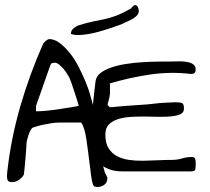

<svg xmlns="http://www.w3.org/2000/svg" viewBox="-20 -747 840 768"><path d="M351.6 -8.8Q347.7 -21.5 344.7 -42.5Q341.8 -63.5 338.9 -88.4Q335.9 -113.3 332.5 -139.2Q329.1 -165 325.7 -188.5Q322.3 -211.9 316.9 -230Q311.5 -248 304.7 -256.8H294.9Q288.1 -256.8 280.8 -256.8Q273.4 -256.8 266.6 -256.8H256.8Q236.3 -256.8 219.7 -256.8Q203.1 -256.8 187.5 -254.4Q171.9 -252 154.3 -248.5Q136.7 -245.1 113.3 -237.3Q107.4 -235.4 102.5 -226.6Q97.7 -217.8 94.2 -207.5Q90.8 -197.3 88.4 -187.5Q85.9 -177.7 85.9 -170.9Q85.9 -164.1 84.5 -146.5Q83 -128.9 81.5 -109.4Q80.1 -89.8 78.1 -71.8Q76.2 -53.7 75.2 -47.9Q68.4 -36.1 55.7 -27.3Q43 -18.6 28.3 -18.6Q15.6 -18.6 11.7 -24.4Q7.8 -30.3 7.8 -43Q7.8 -43.9 8.3 -49.8Q8.8 -55.7 8.8 -57.6Q23.4 -190.4 60.5 -319.3Q97.7 -448.2 152.3 -571.3Q152.3 -572.3 154.8 -575.2Q157.2 -578.1 160.6 -581.1Q164.1 -584 167 -586.4Q169.9 -588.9 170.9 -588.9Q172.9 -588.9 173.8 -589.8H174.8L175.8 -590.8Q198.2 -590.8 219.2 -574.7Q240.2 -558.6 259.8 -534.2Q279.3 -509.8 294.9 -479Q310.5 -448.2 322.8 -418.9Q335 -389.6 341.8 -363.3Q348.6 -340.8 351.6 -327.1Q356.4 -377 362.3 -422.9Q365.2 -442.4 382.8 -455.6Q400.4 -468.8 426.3 -477.5Q452.1 -486.3 484.4 -491.2Q516.6 -496.1 547.4 -498Q578.1 -500 605.5 -500.5Q632.8 -501 649.4 -501Q655.3 -501 666 -501Q676.8 -501 689 -501.5Q701.2 -502 714.4 -501Q727.5 -500 738.8 -496.6Q750 -493.2 756.3 -486.3Q762.7 -479.5 762.7 -468.8Q762.7 -461.9 759.3 -456.5Q755.9 -451.2 743.2 -451.2Q661.1 -460.9 579.1 -448.7Q497.1 -436.5 418.9 -413.1Q419.9 -411.1 419.9 -404.3V-376Q419.9 -369.1 418.9 -366.2Q418.9 -364.3 418 -358.9Q417 -353.5 415 -346.7Q413.1 -339.8 411.6 -334.5Q410.2 -329.1 410.2 -328.1Q410.2 -327.1 414.1 -323.2Q418 -319.3 418.9 -318.4H428.7Q434.6 -319.3 452.1 -320.8Q469.7 -322.3 493.7 -324.2Q517.6 -326.2 543.9 -327.6Q570.3 -329.1 593.8 -332Q617.2 -335 634.8 -335.9Q652.3 -336.9 658.2 -336.9H661.1Q666 -336.9 669.4 -337.4Q672.9 -337.9 677.7 -337.9H683.6Q701.2 -337.9 708.5 -334.5Q715.8 -331.1 715.8 -312.5Q715.8 -296.9 702.1 -290.5Q688.5 -284.2 666.5 -281.7Q644.5 -279.3 616.7 -279.8Q588.9 -280.3 558.6 -280.8Q528.3 -281.2 500.5 -279.3Q472.7 -277.3 450.7 -270Q428.7 -262.7 415 -248.5Q401.4 -234.4 401.4 -209Q401.4 -174.8 414.1 -154.3Q426.8 -133.8 447.8 -122.6Q468.8 -111.3 496.1 -107.4Q523.4 -103.5 553.2 -104Q583 -104.5 612.3 -106Q641.6 -107.4 667 -107.4Q689.5 -107.4 708.5 -113.3Q727.5 -119.1 748 -119.1Q754.9 -119.1 757.8 -116.2Q760.7 -113.3 761.7 -107.9Q762.7 -102.5 762.7 -97.7V-88.9Q762.7 -77.1 761.2 -69.3Q759.8 -61.5 743.2 -61.5H467.8Q434.6 -61.5 411.1 -72.3Q401.4 -76.2 392.6 -82L399.4 -57.6Q399.4 -56.6 400.9 -53.7Q402.3 -50.8 404.3 -47.9Q406.2 -44.9 407.2 -41.5Q408.2 -38.1 409.2 -38.1V-33.2Q409.2 -16.6 397 -7.8Q384.8 1 371.1 1Q364.3 1 359.4 -0.5Q354.5 -2 351.6 -8.8ZM124 -301.8Q142.6 -301.8 167.5 -304.2Q192.4 -306.6 217.3 -310.5Q242.2 -314.5 263.7 -317.9Q285.2 -321.3 294.9 -323.2Q293.9 -329.1 288.6 -345.7Q283.2 -362.3 277.3 -380.9Q271.5 -399.4 265.6 -415.5Q259.8 -431.6 256.8 -437.5Q254.9 -441.4 248.5 -451.7Q242.2 -461.9 233.9 -471.7Q225.6 -481.4 216.3 -488.8Q207 -496.1 200.2 -496.1Q194.3 -496.1 189.5 -495.1Q184.6 -494.1 180.7 -484.4L124 -323.2ZM263.7 -611.3Q263.7 -624 272 -631.8Q280.3 -639.6 291 -644.5Q328.1 -656.2 352.5 -661.1Q377 -666 397.9 -670.4Q418.9 -674.8 442.9 -683.6Q466.8 -692.4 502 -711.9Q503.9 -713.9 508.8 -718.8Q513.7 -723.6 515.6 -725.6H517.6Q517.6 -725.6 518.1 -726.1Q518.6 -726.6 519.5 -726.6Q528.3 -726.6 531.7 -718.3Q535.2 -710 535.2 -703.1Q535.2 -690.4 523.9 -681.2Q512.7 -671.9 502 -667Q485.4 -659.2 478 -655.8Q470.7 -652.3 464.8 -649.4Q458 -647.5 444.8 -642.6Q431.6 -637.7 413.6 -631.8Q395.5 -626 375 -620.1Q354.5 -614.3 334 -610.8Q313.5 -607.4 295.4 -606.9Q277.3 -606.4 263.7 -611.3Z"/></svg>

Font: Swanky and Moo Moo Cyrillic
Style: Regular
Weight: 400
Designer: Kimberly Geswein; Denis Ignatov
Foundry: Kimberly Geswein; Denis Ignatov
Version: Version 1.003 June 27, 2018